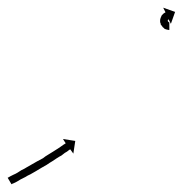

<svg xmlns="http://www.w3.org/2000/svg" viewBox="-23 -468 484 500"><path d="M-1 -6Q1 -7 4 -9Q8 -11 12 -13Q17 -15 22 -18Q27 -21 33 -25Q40 -28 46 -32Q53 -36 60 -40Q67 -44 74 -48Q82 -52 89 -56Q95 -61 102 -65Q109 -69 115 -73Q120 -76 126 -80Q131 -83 135 -86Q139 -89 142 -91Q145 -93 147 -94Q148 -95 148 -95L141 -106L173 -101L168 -68L160 -79Q159 -79 158 -78Q156 -77 154 -75Q150 -72 146 -70Q142 -67 137 -63Q131 -60 125 -56Q119 -52 113 -48Q106 -44 99 -39Q92 -35 85 -31Q77 -26 70 -22Q63 -18 56 -14Q49 -11 43 -7Q37 -4 31 -1Q26 2 21 5Q17 7 13 9Q10 10 8 11Q7 12 7 12L-3 -5Q-2 -6 -1 -6ZM417 -390Q417 -390 417 -390Q417 -390 417 -390Q417 -390 417 -390Q417 -390 417 -390Q416 -390 415 -390Q415 -390 415 -390Q415 -390 415 -390Q415 -390 415 -390Q415 -390 415 -390Q414 -390 412 -391Q412 -391 412 -391Q412 -391 412 -391Q412 -391 412 -391Q412 -391 412 -391Q410 -391 408 -392Q408 -392 408 -392Q408 -392 408 -392Q408 -392 408 -392Q408 -392 408 -392Q406 -393 404 -394Q404 -394 404 -394Q404 -394 404 -395Q404 -395 404 -395Q404 -395 404 -395Q402 -396 400 -398Q400 -398 400 -398Q400 -398 400 -398Q400 -398 400 -398.5Q400 -399 400 -399Q398 -400 397 -403Q397 -403 397 -403Q397 -403 397 -403Q397 -403 396.5 -403Q396 -403 396 -403Q395 -406 395 -408Q395 -408 395 -408.5Q395 -409 395 -409Q395 -409 394.5 -409Q394 -409 394 -409Q394 -412 394 -414Q394 -414 394 -414.5Q394 -415 394 -415Q394 -415 394 -415Q394 -415 394 -415Q394 -418 395 -420Q395 -420 395 -420Q395 -420 395 -420Q395 -421 395 -421Q395 -421 395 -421Q396 -423 397 -425Q397 -425 397 -425Q397 -425 397 -426Q397 -426 397 -426Q397 -426 397 -426Q398 -428 399 -429Q399 -429 399.5 -429Q400 -429 400 -430Q400 -430 400 -430Q400 -430 400 -430Q401 -431 402 -432Q402 -432 402.5 -432Q403 -432 403 -432Q403 -433 403 -433Q403 -433 403 -433Q404 -434 405 -434Q405 -434 405 -434Q405 -434 405 -434Q405 -434 405 -434Q405 -434 405 -434Q406 -435 407 -435Q407 -435 407 -435Q407 -435 407 -435Q407 -435 407 -435Q407 -435 407 -435Q407 -436 408 -436L402 -448L433 -437L422 -406L416 -418Q416 -418 416 -418Q416 -418 416 -418Q416 -418 416 -418Q416 -418 416 -418Q416 -418 416 -418Q416 -418 416 -417Q416 -417 416 -417Q416 -417 416 -417Q416 -417 416 -417.5Q416 -418 416 -418Q416 -417 415 -417Q415 -417 415 -417Q415 -417 415 -417Q415 -417 415.5 -417Q416 -417 416 -417Q415 -417 415 -416Q415 -416 415 -416.5Q415 -417 415 -417Q415 -417 415 -417Q415 -417 415 -417Q415 -416 414 -416Q414 -416 414 -416Q414 -416 414 -416Q415 -416 415 -416Q415 -416 415 -416Q414 -416 414 -415Q414 -415 414 -415Q414 -415 414 -415Q414 -415 414 -415.5Q414 -416 414 -416Q414 -415 414 -414Q414 -414 414 -414Q414 -414 414 -414Q414 -414 414 -414.5Q414 -415 414 -415Q414 -414 414 -413Q414 -413 414 -413Q414 -413 414 -413Q414 -413 414 -413Q414 -413 414 -413Q414 -413 415 -412Q415 -412 414.5 -412Q414 -412 414 -412Q414 -412 414 -412.5Q414 -413 414 -413Q415 -412 415 -411Q415 -411 415 -411Q415 -411 415 -411Q415 -411 415 -411.5Q415 -412 415 -412Q415 -411 416 -411Q416 -411 416 -411Q416 -411 416 -411Q416 -411 415.5 -411Q415 -411 415 -411Q416 -411 417 -410Q417 -410 416.5 -410Q416 -410 416 -410Q416 -410 416 -410Q416 -410 416 -410Q417 -410 417 -410Q417 -410 417 -410Q417 -410 417 -410Q417 -410 417 -410Q417 -410 417 -410Q417 -410 418 -410Q418 -410 418 -410Q418 -410 417 -410Q417 -410 417 -410Q417 -410 417 -410Q418 -410 418 -410Q418 -410 418 -410Q418 -410 418 -410Q418 -410 418 -410Q418 -410 418 -410Q418 -410 418 -410V-390Q418 -390 417 -390Z"/></svg>

Font: FRB American Cursive Just Arrows Thin
Style: Italic
Weight: 100
Italic angle: -25°
Version: Version 2.0;Modular Font Editor K font №1